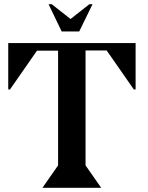

<svg xmlns="http://www.w3.org/2000/svg" viewBox="-20 -889 700 909"><path d="M403 -869H418L355 -740H272L210 -869H225L314 -799ZM19 -685H622V-466L614 -465L485 -650H385V-106L459 0H181L255 -106V-649H155L27 -465L19 -466Z"/></svg>

Font: Bluu Next Cyrillic
Style: Bold
Weight: 700
Designer: Igor Stepanchenko
Foundry: Igor Stepanchenko
Version: Version 1.000